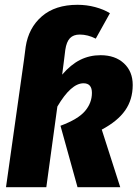

<svg xmlns="http://www.w3.org/2000/svg" viewBox="-20 -780 573 800"><path d="M404 -240 481 0H303L232 -256Q305 -283 334 -317Q363 -351 363 -393Q363 -433 328 -433Q276 -433 219 -336L173 0H5L80 -531L87 -585Q99 -664 154.5 -712Q210 -760 303 -760Q341 -760 376.5 -750.5Q412 -741 438 -725L379 -619Q346 -636 312 -636Q286 -636 271.5 -621Q257 -606 252 -572L247 -531L239 -469Q275 -511 314 -530.5Q353 -550 399 -550Q460 -550 496.5 -516Q533 -482 533 -426Q533 -365 501.5 -320Q470 -275 404 -240Z"/></svg>

Font: Fira Sans Condensed ExtraBold
Style: Italic
Weight: 800
Width: 3
Italic angle: -8°
Designer: bBox Type GmbH & Carrois Corporate GbR & Edenspiekermann AG
Foundry: bBox Type GmbH & Carrois Corporate GbR & Edenspiekermann AG
Version: Version 4.301